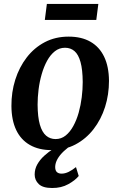

<svg xmlns="http://www.w3.org/2000/svg" viewBox="-20 -756 616 983"><path d="M331.5 -568.5Q397.5 -568.5 443.2 -542.2Q489 -516 513.2 -465.5Q537.5 -415 538 -342Q538 -271.5 517.8 -208Q497.5 -144.5 459 -94.8Q420.5 -45 366 -16.2Q311.5 12.5 243.5 12.5Q179 12.5 133 -13.8Q87 -40 63 -90.2Q39 -140.5 38.5 -213Q38 -284 58.2 -348Q78.5 -412 116.8 -461.8Q155 -511.5 209.2 -540Q263.5 -568.5 331.5 -568.5ZM313 -511.5Q283.5 -511.5 260.8 -493.5Q238 -475.5 221.2 -445Q204.5 -414.5 193.5 -376.2Q182.5 -338 177.5 -297.8Q172.5 -257.5 172.5 -220Q173 -156 184.2 -117.5Q195.5 -79 216 -61.5Q236.5 -44 264.5 -44Q293.5 -44 316 -62Q338.5 -80 355.2 -110.5Q372 -141 382.8 -179.2Q393.5 -217.5 398.5 -258Q403.5 -298.5 403.5 -336Q403 -400 392.2 -438.5Q381.5 -477 361.5 -494.2Q341.5 -511.5 313 -511.5ZM246.5 206.5Q199 206.5 178.2 186.2Q157.5 166 157.5 137.5Q157.5 109.5 171 85.5Q184.5 61.5 206.5 41.5Q228.5 21.5 254.2 5.2Q280 -11 304.5 -24L329.5 -35L355.5 -20Q328 -2 307 17.8Q286 37.5 274.5 57.8Q263 78 262.5 98.5Q262.5 117 271.2 125Q280 133 295 133Q313 133 331.8 123.8Q350.5 114.5 369 99.5L383 145Q365.5 167 329.5 187Q293.5 207 246.5 206.5ZM220 -736H483.5L473 -654H209.5Z"/></svg>

Font: Merriweather SemiBold
Style: Italic
Weight: 600
Italic angle: -7.8°
Version: Version 2.101